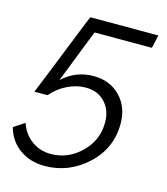

<svg xmlns="http://www.w3.org/2000/svg" viewBox="-139 -655 773 889"><g transform="rotate(15 247.5 -211.0)"><path d="M-31 13 21 -21Q37 28 77 58Q117 88 170 88Q252 88 314 28Q376 -32 376 -117Q376 -177 341 -214Q306 -251 249 -251Q205 -251 161.5 -230Q118 -209 86 -171H23Q29 -185 69.5 -286Q110 -387 146.5 -479Q183 -571 184 -571H510L496 -508H221L121 -253Q185 -312 269 -312Q348 -312 397.5 -261.5Q447 -211 447 -130Q447 -12 359.5 68.5Q272 149 157 149Q86 149 35.5 112Q-15 75 -31 13Z"/></g></svg>

Font: Raleway-v4020
Style: Italic
Weight: 400
Italic angle: -12°
Designer: Matt McInerney, Pablo Impallari, Rodrigo Fuenzalida
Foundry: Matt McInerney, Pablo Impallari, Rodrigo Fuenzalida
Version: Version 4.020;PS 004.020;hotconv 1.0.88;makeotf.lib2.5.64775